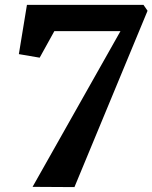

<svg xmlns="http://www.w3.org/2000/svg" viewBox="-20 -763 622 784"><path d="M472 -636H202L142 -527.5L57 -542L90 -743H566L582.5 -719L284 1L113 0Z"/></svg>

Font: Merriweather 24pt ExtraBold
Style: Italic
Weight: 800
Italic angle: -7.8°
Version: Version 2.101